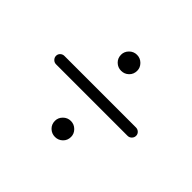

<svg xmlns="http://www.w3.org/2000/svg" viewBox="-122 -785 858 858"><g transform="rotate(45 307.0 -356.5)"><path d="M307 -515Q286 -515 271 -529.5Q256 -544 256 -566Q256 -586 271 -601Q286 -616 307 -616Q328 -616 343 -601Q358 -586 358 -566Q358 -544 343 -529.5Q328 -515 307 -515ZM81 -330Q70 -330 62 -338Q54 -346 54 -357Q54 -368 62 -375.5Q70 -383 81 -383H533Q544 -383 552 -375.5Q560 -368 560 -357Q560 -346 552 -338Q544 -330 533 -330ZM307 -97Q286 -97 271 -111.5Q256 -126 256 -148Q256 -168 271 -183Q286 -198 307 -198Q328 -198 343 -183Q358 -168 358 -148Q358 -126 343 -111.5Q328 -97 307 -97Z"/></g></svg>

Font: Kiwi Maru Light
Style: Regular
Weight: 300
Designer: Hiroki-Chan
Version: Version 1.100